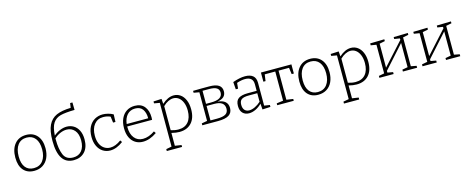

<svg xmlns="http://www.w3.org/2000/svg" viewBox="-44 -1702 6877 2817"><g transform="rotate(-15 3394.0 -293.5)"><path d="M520 -272Q520 -188 491 -125Q462 -62 407 -27Q352 8 277 8Q173 8 114.5 -59.5Q56 -127 56 -251Q56 -381 119.5 -457Q183 -533 294 -533Q399 -533 459.5 -463.5Q520 -394 520 -272ZM108 -254Q108 -146 153.5 -89Q199 -32 281 -32Q370 -32 419 -95.5Q468 -159 468 -268Q468 -375 421.5 -434Q375 -493 291 -493Q204 -493 156 -429.5Q108 -366 108 -254Z M1107 -248Q1107 -126 1044 -59.5Q981 7 877 7Q646 7 646 -347Q646 -499 687.5 -585Q729 -671 811.5 -707.5Q894 -744 1030 -747L1040 -817H1075L1077 -703Q937 -701 863 -682Q789 -663 748 -602.5Q707 -542 700 -414Q747 -454 799 -475Q851 -496 900 -496Q958 -496 1005 -467.5Q1052 -439 1079.5 -383Q1107 -327 1107 -248ZM1055 -245Q1055 -347 1008 -400.5Q961 -454 887 -454Q841 -454 792 -433.5Q743 -413 698 -373V-352Q698 -212 735 -123Q772 -34 880 -34Q963 -34 1009 -90.5Q1055 -147 1055 -245Z M1628 -68Q1527 8 1432 8Q1370 8 1320.5 -23.5Q1271 -55 1242.5 -114.5Q1214 -174 1214 -255Q1214 -345 1246.5 -407.5Q1279 -470 1334 -501.5Q1389 -533 1456 -533Q1493 -533 1537 -522Q1581 -511 1615 -491L1611 -377H1575L1563 -470Q1516 -493 1453 -493Q1368 -493 1317 -430Q1266 -367 1266 -259Q1266 -189 1288.5 -138Q1311 -87 1351.5 -60Q1392 -33 1443 -33Q1522 -33 1608 -97Z M2120 -97 2140 -67Q2033 8 1928 8Q1863 8 1813.5 -23Q1764 -54 1736 -113Q1708 -172 1708 -255Q1708 -339 1737 -402Q1766 -465 1819 -499Q1872 -533 1942 -533Q2039 -533 2089.5 -471Q2140 -409 2140 -306Q2140 -285 2138 -268H1760V-261Q1760 -154 1808.5 -93.5Q1857 -33 1939 -33Q2027 -33 2120 -97ZM1762 -305H2089Q2089 -389 2053 -441Q2017 -493 1939 -493Q1864 -493 1818 -442.5Q1772 -392 1762 -305Z M2732 -269Q2732 -136 2665 -64Q2598 8 2482 8Q2428 8 2362 -9V186L2460 201V230H2228V201L2312 185V-479L2228 -494V-523L2351 -529L2357 -452Q2447 -533 2535 -533Q2591 -533 2635.5 -502Q2680 -471 2706 -411Q2732 -351 2732 -269ZM2679 -265Q2679 -335 2658 -386.5Q2637 -438 2601 -465.5Q2565 -493 2519 -493Q2481 -493 2441 -473.5Q2401 -454 2362 -416V-50Q2423 -31 2478 -31Q2574 -31 2626.5 -92.5Q2679 -154 2679 -265Z M3288 -141Q3288 -69 3235 -34.5Q3182 0 3067 0H2829V-29L2913 -44V-479L2829 -494V-523L2963 -525H3075Q3170 -525 3217 -494.5Q3264 -464 3264 -401Q3264 -350 3232 -319Q3200 -288 3133 -278Q3288 -264 3288 -141ZM2963 -488V-290H3035Q3128 -290 3170.5 -316.5Q3213 -343 3213 -395Q3213 -443 3176.5 -465.5Q3140 -488 3064 -488ZM3062 -38Q3153 -38 3194 -63Q3235 -88 3235 -144Q3235 -258 3081 -258H2963V-38Z M3780 -44 3864 -31V-2L3742 4L3735 -85Q3690 -40 3639 -16Q3588 8 3540 8Q3480 8 3443.5 -29.5Q3407 -67 3407 -138Q3407 -220 3455 -251Q3503 -282 3593 -282H3730V-382Q3730 -493 3609 -493Q3552 -493 3483 -469L3475 -383H3440L3432 -495Q3537 -533 3619 -533Q3696 -533 3738 -498.5Q3780 -464 3780 -391ZM3554 -33Q3593 -33 3640 -55Q3687 -77 3730 -116V-246H3601Q3523 -246 3490.5 -222.5Q3458 -199 3458 -143Q3458 -88 3484 -60.5Q3510 -33 3554 -33Z M3860 -386V-525H4323V-386H4290L4276 -485H4117V-43L4218 -28V0H3967V-28L4067 -42V-485H3907L3893 -386Z M4834 -272Q4834 -188 4805 -125Q4776 -62 4721 -27Q4666 8 4591 8Q4487 8 4428.5 -59.5Q4370 -127 4370 -251Q4370 -381 4433.5 -457Q4497 -533 4608 -533Q4713 -533 4773.5 -463.5Q4834 -394 4834 -272ZM4422 -254Q4422 -146 4467.5 -89Q4513 -32 4595 -32Q4684 -32 4733 -95.5Q4782 -159 4782 -268Q4782 -375 4735.5 -434Q4689 -493 4605 -493Q4518 -493 4470 -429.5Q4422 -366 4422 -254Z M5423 -269Q5423 -136 5356 -64Q5289 8 5173 8Q5119 8 5053 -9V186L5151 201V230H4919V201L5003 185V-479L4919 -494V-523L5042 -529L5048 -452Q5138 -533 5226 -533Q5282 -533 5326.5 -502Q5371 -471 5397 -411Q5423 -351 5423 -269ZM5370 -265Q5370 -335 5349 -386.5Q5328 -438 5292 -465.5Q5256 -493 5210 -493Q5172 -493 5132 -473.5Q5092 -454 5053 -416V-50Q5114 -31 5169 -31Q5265 -31 5317.5 -92.5Q5370 -154 5370 -265Z M6092 -528V-500L6008 -483V-45L6092 -29V0H5876V-29L5959 -44V-412L5652 -70V-44L5735 -29V0H5519V-29L5603 -45V-480L5519 -494V-523L5735 -528V-500L5652 -483V-119L5960 -459L5959 -481L5876 -494V-523Z M6747 -528V-500L6663 -483V-45L6747 -29V0H6531V-29L6614 -44V-412L6307 -70V-44L6390 -29V0H6174V-29L6258 -45V-480L6174 -494V-523L6390 -528V-500L6307 -483V-119L6615 -459L6614 -481L6531 -494V-523Z"/></g></svg>

Font: Bitter Pro Light
Style: Regular
Weight: 300
Designer: Sol Matas, and Bitter project Authors
Foundry: Sol Matas
Version: Version 1.010